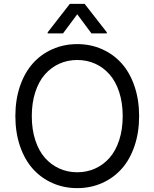

<svg xmlns="http://www.w3.org/2000/svg" viewBox="-20 -966 801 996"><path d="M677.7 -208.5Q701.7 -278.8 701.7 -363.6Q701.7 -448.5 677.7 -518.8Q653.8 -589.1 611.2 -636.9Q568.5 -684.7 509.2 -710.9Q449.9 -737.2 380.7 -737.2Q311.4 -737.2 252.1 -710.9Q192.8 -684.7 150.2 -636.9Q107.6 -589.1 83.6 -518.8Q59.7 -448.5 59.7 -363.6Q59.7 -278.8 83.6 -208.5Q107.6 -138.1 150.2 -90.4Q192.8 -42.6 252.1 -16.3Q311.4 9.9 380.7 9.9Q449.9 9.9 509.2 -16.3Q568.5 -42.6 611.2 -90.4Q653.8 -138.1 677.7 -208.5ZM598.2 -488.6Q616.5 -432.9 616.5 -363.6Q616.5 -294.4 598.2 -238.6Q579.9 -182.9 547.9 -146.8Q516 -110.8 473.2 -91.6Q430.4 -72.4 380.7 -72.4Q331 -72.4 288.2 -91.6Q245.4 -110.8 213.4 -146.8Q181.5 -182.9 163.2 -238.6Q144.9 -294.4 144.9 -363.6Q144.9 -432.9 163.2 -488.6Q181.5 -544.4 213.4 -580.4Q245.4 -616.5 288.2 -635.7Q331 -654.8 380.7 -654.8Q430.4 -654.8 473.2 -635.7Q516 -616.5 547.9 -580.4Q579.9 -544.4 598.2 -488.6ZM454.5 -792.6H534.1V-798.3L419 -946H342.3L227.3 -798.3V-792.6H306.8L380.7 -892Z"/></svg>

Font: Inter-Regular
Style: Regular
Weight: 500
Designer: Rasmus Andersson
Foundry: rsms
Version: ""